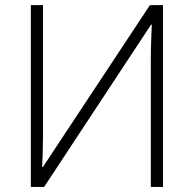

<svg xmlns="http://www.w3.org/2000/svg" viewBox="-20 -734 761 754"><path d="M101.1 -713.9H148.9V-205.1Q148.9 -170.9 147.9 -137.2Q147 -103.5 145.5 -78.1H148.4L568.8 -713.9H620.1V0H572.3V-500.5Q572.3 -540 573.7 -576.2Q575.2 -612.3 576.2 -637.2H573.2L153.3 0H101.1Z"/></svg>

Font: Open Sans Light
Style: Regular
Weight: 300
Designer: Monotype Design Team
Foundry: Monotype Imaging Inc.
Version: Version 3.000; ttfautohint (v1.8.4)